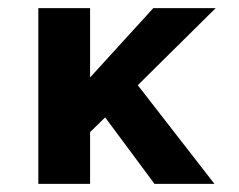

<svg xmlns="http://www.w3.org/2000/svg" viewBox="-20 -451 587 471"><path d="M201 0H74V-431H201V-261L356 -431H509L318 -242L506 0H359L238 -163L201 -127Z"/></svg>

Font: Reem Kufi SemiBold
Style: Regular
Weight: 600
Designer: Khaled Hosny
Version: Version 1.001